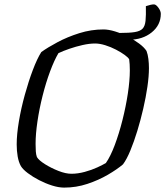

<svg xmlns="http://www.w3.org/2000/svg" viewBox="-20 -854 752 874"><path d="M272 0Q247 0 217 -9.5Q187 -19 158 -34Q129 -49 106.5 -66Q84 -83 75 -98Q65 -116 60.5 -141.5Q56 -167 56 -197Q56 -242 66 -301.5Q76 -361 93 -422.5Q110 -484 129.5 -535.5Q149 -587 168 -617Q197 -638 242 -662Q287 -686 341 -703Q395 -720 451 -720Q474 -720 503.5 -711Q533 -702 561.5 -687.5Q590 -673 613 -656Q636 -639 647 -622Q653 -606 655.5 -585.5Q658 -565 658 -544Q658 -507 651 -459Q644 -411 632 -359Q620 -307 605 -258Q590 -209 573.5 -169Q557 -129 540 -106Q513 -83 471 -58.5Q429 -34 378 -17Q327 0 272 0ZM305 -63Q334 -63 365.5 -71.5Q397 -80 423 -92Q449 -104 462 -112Q483 -142 502.5 -194Q522 -246 537.5 -307.5Q553 -369 562 -428.5Q571 -488 571 -534Q571 -563 568 -584Q564 -592 547.5 -604Q531 -616 508 -628Q485 -640 459.5 -648Q434 -656 413 -656Q387 -656 356 -649Q325 -642 296 -632Q267 -622 246 -612Q227 -580 208 -529Q189 -478 174 -418.5Q159 -359 150.5 -301.5Q142 -244 142 -199Q142 -180 143 -165Q144 -150 148 -139Q157 -124 185 -106.5Q213 -89 246 -76Q279 -63 305 -63ZM566 -673Q557 -673 545 -675Q533 -677 524 -681L525 -704Q569 -704 593.5 -708Q618 -712 629 -723.5Q640 -735 642.5 -759.5Q645 -784 644 -826Q656 -830 665 -832Q674 -834 681 -834Q690 -834 701 -819Q712 -804 712 -791Q712 -740 670.5 -706.5Q629 -673 566 -673Z"/></svg>

Font: Texturina Light
Style: Italic
Weight: 300
Italic angle: -11°
Designer: Guillermo Torres Carreño
Foundry: Omnibus-Type
Version: Version 1.002; ttfautohint (v1.8.3)